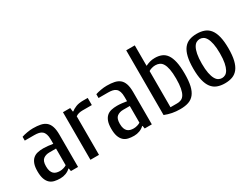

<svg xmlns="http://www.w3.org/2000/svg" viewBox="-60 -1219 2276 1747"><g transform="rotate(-30 1077.5 -345.0)"><path d="M295 -245H225Q187 -245 161 -225.5Q135 -206 135 -150Q135 -120 142 -100.5Q149 -81 161 -70Q173 -59 189.5 -54.5Q206 -50 225 -50Q244 -50 264 -56Q284 -62 295 -70ZM195 10Q161 10 133.5 3.5Q106 -3 86.5 -21Q67 -39 56 -70Q45 -101 45 -150Q45 -197 56 -227Q67 -257 86.5 -274.5Q106 -292 133.5 -298.5Q161 -305 195 -305Q218 -305 245 -302Q272 -299 295 -295V-340Q295 -374 287.5 -395.5Q280 -417 266 -429Q252 -441 231.5 -445.5Q211 -450 185 -450H85V-490Q108 -498 141.5 -504Q175 -510 205 -510Q250 -510 283.5 -503Q317 -496 339.5 -477.5Q362 -459 373.5 -425.5Q385 -392 385 -340V0H310L305 -30H300Q281 -11 253 -0.5Q225 10 195 10Z M605 0H515V-500H591L596 -460H601Q619 -475 649.5 -487.5Q680 -500 725 -500H775V-425H675Q656 -425 638 -420.5Q620 -416 605 -405Z M1070 -245H1000Q962 -245 936 -225.5Q910 -206 910 -150Q910 -120 917 -100.5Q924 -81 936 -70Q948 -59 964.5 -54.5Q981 -50 1000 -50Q1019 -50 1039 -56Q1059 -62 1070 -70ZM970 10Q936 10 908.5 3.5Q881 -3 861.5 -21Q842 -39 831 -70Q820 -101 820 -150Q820 -197 831 -227Q842 -257 861.5 -274.5Q881 -292 908.5 -298.5Q936 -305 970 -305Q993 -305 1020 -302Q1047 -299 1070 -295V-340Q1070 -374 1062.5 -395.5Q1055 -417 1041 -429Q1027 -441 1006.5 -445.5Q986 -450 960 -450H860V-490Q883 -498 916.5 -504Q950 -510 980 -510Q1025 -510 1058.5 -503Q1092 -496 1114.5 -477.5Q1137 -459 1148.5 -425.5Q1160 -392 1160 -340V0H1085L1080 -30H1075Q1056 -11 1028 -0.5Q1000 10 970 10Z M1385 -485Q1408 -496 1431.5 -503Q1455 -510 1485 -510Q1524 -510 1555 -497.5Q1586 -485 1607 -455Q1628 -425 1639 -375Q1650 -325 1650 -250Q1650 -175 1638.5 -125Q1627 -75 1603 -45Q1579 -15 1542.5 -2.5Q1506 10 1455 10Q1410 10 1371.5 2.5Q1333 -5 1295 -20V-700H1385ZM1385 -50H1455Q1479 -50 1498.5 -58.5Q1518 -67 1531.5 -89.5Q1545 -112 1552.5 -151Q1560 -190 1560 -250Q1560 -310 1552.5 -348.5Q1545 -387 1531.5 -409.5Q1518 -432 1498.5 -441Q1479 -450 1455 -450Q1436 -450 1416 -444Q1396 -438 1385 -430Z M2020 -250Q2020 -310 2012 -349.5Q2004 -389 1991 -412.5Q1978 -436 1961 -445.5Q1944 -455 1925 -455Q1906 -455 1889 -445.5Q1872 -436 1859 -412.5Q1846 -389 1838 -349.5Q1830 -310 1830 -250Q1830 -190 1838 -150.5Q1846 -111 1859 -87.5Q1872 -64 1889 -54.5Q1906 -45 1925 -45Q1944 -45 1961 -54.5Q1978 -64 1991 -87.5Q2004 -111 2012 -150.5Q2020 -190 2020 -250ZM2110 -250Q2110 -177 2098 -127Q2086 -77 2062.5 -46.5Q2039 -16 2004.5 -3Q1970 10 1925 10Q1880 10 1845.5 -3Q1811 -16 1787.5 -46.5Q1764 -77 1752 -127Q1740 -177 1740 -250Q1740 -323 1752 -373Q1764 -423 1787.5 -453.5Q1811 -484 1845.5 -497Q1880 -510 1925 -510Q1970 -510 2004.5 -497Q2039 -484 2062.5 -453.5Q2086 -423 2098 -373Q2110 -323 2110 -250Z"/></g></svg>

Font: Cuprum
Style: Regular
Weight: 400
Designer: Jovanny Lemonad
Foundry: Jovanny Lemonad
Version: Version 1.002